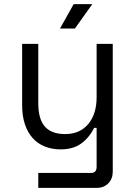

<svg xmlns="http://www.w3.org/2000/svg" viewBox="-20 -708 652 928"><path d="M447 -90H435Q411 -42 372 -14Q333 14 273 14Q232 14 197.5 0.5Q163 -13 138.5 -40Q114 -67 100.5 -107Q87 -147 87 -200V-496H165V-210Q165 -132 197 -96Q229 -60 295 -60Q366 -60 406.5 -108.5Q447 -157 447 -238V-496H525V122Q525 156 503.5 178Q482 200 448 200H165V128H420Q447 128 447 98ZM426 -688 342 -570H270L336 -688Z"/></svg>

Font: Space Mono
Style: Regular
Weight: 400
Monospace: yes
Designer: Colophon Foundry / Benjamin Critton
Foundry: Colophon Foundry
Version: Version 1.000;PS 1.003;hotconv 1.0.81;makeotf.lib2.5.63406